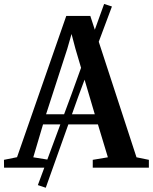

<svg xmlns="http://www.w3.org/2000/svg" viewBox="-42 -826 754 946"><path d="M144.5 86 310.5 -362 471 -806.5 509.5 -794 343 -348.5 183.5 99ZM42 -51.5 284.5 -747.5H403L630.5 -51L691.5 -38.5V0H415V-38.5L489.5 -51L440.5 -213H170L122 -51L199.5 -38.5V0H-22L-22.5 -38.5ZM425 -263 329.5 -586.5 310.5 -658.5 289.5 -585.5 185 -263Z"/></svg>

Font: Merriweather 72pt SemiBold
Style: Regular
Weight: 600
Version: Version 2.100